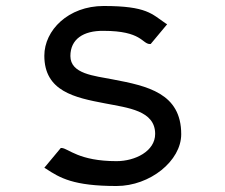

<svg xmlns="http://www.w3.org/2000/svg" viewBox="-20 -610 752 641"><path d="M480 -463H483L538 -529L533 -532C487 -563 471 -590 326 -590C208 -590 128 -509 128 -424C128 -305 230 -284 330 -265C407 -250 498 -241 498 -163C498 -105 431 -72 369 -72C243 -72 209 -114 186 -116H183L128 -50L133 -47C180 -16 225 11 369 11C481 11 585 -73 585 -162C585 -299 472 -323 356 -345C295 -357 215 -363 215 -423C215 -479 258 -508 326 -507C453 -507 454 -464 480 -463Z"/></svg>

Font: Charger Monospace
Style: Regular
Weight: 400
Designer: Jasper
Foundry: Cannot Into Space Fonts
Version: Version 0.980